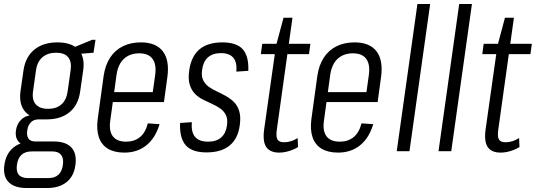

<svg xmlns="http://www.w3.org/2000/svg" viewBox="-41 -760 2693 965"><path d="M194 -160Q122 -160 87.5 -196.5Q53 -233 62 -301L77 -406Q87 -474 131.5 -510.5Q176 -547 248 -547Q319 -547 353 -510.5Q387 -474 377 -406L362 -301Q353 -233 309 -196.5Q265 -160 194 -160ZM94 185Q31 185 2 155Q-27 125 -19 69Q-11 12 26.5 -18.5Q64 -49 127 -49H228Q290 -49 318 -18.5Q346 12 338 69Q331 125 294 155Q257 185 195 185ZM202 135Q266 135 275 69Q280 37 266.5 19Q253 1 221 1H119Q53 1 44 69Q35 135 100 135ZM109 -27Q69 -27 51.5 -49Q34 -71 39 -104Q44 -139 67.5 -160.5Q91 -182 131 -182H197L194 -160H153Q128 -160 113.5 -144.5Q99 -129 96 -104Q92 -80 101.5 -64.5Q111 -49 136 -49H178L175 -27ZM201 -213Q243 -213 268 -235.5Q293 -258 299 -301L314 -407Q320 -450 301.5 -472.5Q283 -495 241 -495Q199 -495 172.5 -472.5Q146 -450 140 -407L125 -301Q119 -258 139 -235.5Q159 -213 201 -213ZM311 -514 422 -560H439L429 -495L307 -485Z M584 7Q534 7 501.5 -12.5Q469 -32 456 -70Q443 -108 450 -161L480 -379Q488 -433 512.5 -470.5Q537 -508 576.5 -527.5Q616 -547 667 -547Q743 -547 777.5 -502Q812 -457 800 -371L783 -247H514L521 -297H737L722 -263L739 -384Q746 -437 725.5 -464.5Q705 -492 659 -492Q612 -492 582.5 -465Q553 -438 545 -386L513 -152Q506 -101 526.5 -74.5Q547 -48 593 -48Q634 -48 662 -70.5Q690 -93 702 -140L761 -136Q740 -66 694.5 -29.5Q649 7 584 7Z M997 6Q924 6 892.5 -30Q861 -66 864 -142L923 -146Q919 -96 939.5 -72Q960 -48 1005 -48Q1047 -48 1071 -69.5Q1095 -91 1100 -131Q1104 -162 1094.5 -181.5Q1085 -201 1067 -214Q1049 -227 1025.5 -237.5Q1002 -248 979 -259.5Q956 -271 938.5 -289Q921 -307 912.5 -335Q904 -363 910 -406Q920 -477 961.5 -512Q1003 -547 1077 -547Q1148 -547 1179 -512.5Q1210 -478 1207 -404L1147 -400Q1151 -447 1131.5 -470Q1112 -493 1069 -493Q1028 -493 1004 -471.5Q980 -450 975 -410Q970 -378 980 -357.5Q990 -337 1008 -324Q1026 -311 1049 -300.5Q1072 -290 1095 -277Q1118 -264 1135.5 -246.5Q1153 -229 1161.5 -201Q1170 -173 1164 -130Q1155 -63 1113 -28.5Q1071 6 997 6Z M1362 7Q1316 7 1297 -21.5Q1278 -50 1287 -112L1346 -529L1384 -671H1429L1351 -113Q1345 -75 1353 -60Q1361 -45 1387 -45Q1405 -45 1422 -50.5Q1439 -56 1455 -66L1457 -21Q1443 -12 1427 -6Q1411 0 1395 3.5Q1379 7 1362 7ZM1277 -540H1519L1512 -488H1270Z M1658 7Q1608 7 1575.5 -12.5Q1543 -32 1530 -70Q1517 -108 1524 -161L1554 -379Q1562 -433 1586.5 -470.5Q1611 -508 1650.5 -527.5Q1690 -547 1741 -547Q1817 -547 1851.5 -502Q1886 -457 1874 -371L1857 -247H1588L1595 -297H1811L1796 -263L1813 -384Q1820 -437 1799.5 -464.5Q1779 -492 1733 -492Q1686 -492 1656.5 -465Q1627 -438 1619 -386L1587 -152Q1580 -101 1600.5 -74.5Q1621 -48 1667 -48Q1708 -48 1736 -70.5Q1764 -93 1776 -140L1835 -136Q1814 -66 1768.5 -29.5Q1723 7 1658 7Z M2121 -740 2017 0H1953L2057 -740Z M2331 -740 2227 0H2163L2267 -740Z M2475 7Q2429 7 2410 -21.5Q2391 -50 2400 -112L2459 -529L2497 -671H2542L2464 -113Q2458 -75 2466 -60Q2474 -45 2500 -45Q2518 -45 2535 -50.5Q2552 -56 2568 -66L2570 -21Q2556 -12 2540 -6Q2524 0 2508 3.5Q2492 7 2475 7ZM2390 -540H2632L2625 -488H2383Z"/></svg>

Font: Pathway Extreme Condensed ExtraLight
Style: Italic
Weight: 250
Width: 3
Italic angle: -8°
Version: Version 1.001;gftools[0.9.26]